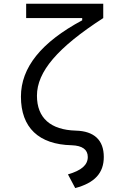

<svg xmlns="http://www.w3.org/2000/svg" viewBox="-20 -752 626 1007"><path d="M374.5 234.4C476.6 207.5 524.4 155.3 524.4 71.3C524.4 -17.1 474.1 -64.5 377.4 -66.9C245.1 -70.8 173.8 -133.3 173.8 -250C173.8 -376 281.7 -502.4 521.5 -657.2V-732.4H117.2V-657.2H411.1V-645.5C196.3 -530.3 89.8 -397.9 89.8 -245.1C89.8 -82.5 183.6 5.9 356 9.8C412.1 11.7 440.4 32.7 440.4 71.3C440.4 113.3 407.2 142.1 336.4 162.6Z"/></svg>

Font: Cascadia Code SemiLight
Style: Regular
Weight: 350
Monospace: yes
Designer: Aaron Bell
Foundry: Saja Typeworks
Version: Version 2404.023